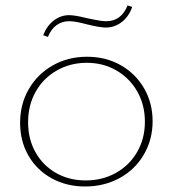

<svg xmlns="http://www.w3.org/2000/svg" viewBox="-20 -672 627 697"><path d="M137 -544Q149 -577 174.5 -597Q200 -617 231 -617Q252 -617 296 -606Q302 -605 325.5 -600Q349 -595 366 -595Q393 -595 412.5 -609.5Q432 -624 443 -652L460 -647Q448 -612 422 -592Q396 -572 364 -572Q342 -572 294 -584Q254 -595 231 -595Q205 -595 185 -580.5Q165 -566 154 -538ZM53 -226Q53 -294 84.5 -348.5Q116 -403 171.5 -434.5Q227 -466 296 -466Q364 -466 418 -435.5Q472 -405 503 -351.5Q534 -298 534 -232Q534 -165 502 -110.5Q470 -56 414 -25.5Q358 5 289 5Q221 5 167 -25Q113 -55 83 -107.5Q53 -160 53 -226ZM506 -230Q506 -291 478.5 -339.5Q451 -388 403 -416Q355 -444 295 -444Q235 -444 186 -416Q137 -388 109.5 -339Q82 -290 82 -228Q82 -167 109 -119Q136 -71 183.5 -44Q231 -17 291 -17Q352 -17 401 -44.5Q450 -72 478 -120.5Q506 -169 506 -230Z"/></svg>

Font: Ysabeau SC Extralight
Style: Regular
Weight: 200
Designer: Christian Thalmann (Catharsis Fonts)
Version: Version 0.003